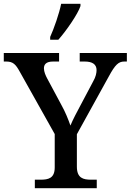

<svg xmlns="http://www.w3.org/2000/svg" viewBox="-24 -994 690 1014"><path d="M241 -784H284C326 -831 388 -921 401 -962V-974H299C289 -923 261 -843 241 -799ZM160 0H487V-45H457C416 -45 382 -53 382 -114V-285L551 -591C584 -652 602 -669 632 -669H646V-714H397V-669H424C464 -669 486 -654 486 -624C486 -609 482 -588 468 -564L406 -447C383 -404 360 -361 348 -331C337 -362 322 -401 299 -442L225 -580C217 -595 208 -615 208 -633C208 -653 219 -669 256 -669H288V-714H-4V-669H9C45 -669 59 -654 80 -616L265 -286V-110C265 -52 231 -45 190 -45H160Z"/></svg>

Font: Noto Serif Thai Medium
Style: Regular
Weight: 500
Designer: Monotype Design Team
Foundry: Monotype Imaging Inc.
Version: Version 1.901;PS 001.901;hotconv 1.0.88;makeotf.lib2.5.64775